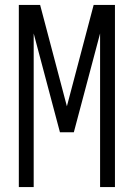

<svg xmlns="http://www.w3.org/2000/svg" viewBox="-20 -755 540 775"><path d="M56 0V-735H142L250 -326L358 -735H444V0H384V-620L278 -221H222L116 -620V0Z"/></svg>

Font: iosevka_custom_sans_ss08 Light
Style: Regular
Weight: 300
Designer: Belleve Invis
Foundry: Belleve Invis
Version: Version 10.3.0; ttfautohint (v1.8.3)